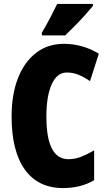

<svg xmlns="http://www.w3.org/2000/svg" viewBox="-20 -947 547 977"><path d="M320 -578Q270 -578 243 -518Q216 -458 216 -354Q216 -137 328 -137Q363 -137 395 -150Q427 -163 459 -182V-30Q391 10 301 10Q174 10 106.5 -84Q39 -178 39 -355Q39 -465 71 -548Q103 -631 163 -677.5Q223 -724 305 -724Q399 -724 483 -674L438 -534Q410 -554 381 -566Q352 -578 320 -578ZM453 -917Q439 -900 415.5 -873.5Q392 -847 364.5 -819Q337 -791 312 -767H193V-781Q217 -821 236 -857.5Q255 -894 271 -927H453Z"/></svg>

Font: Noto Sans Gurmukhi UI ExtraCondensed Black
Style: Regular
Weight: 900
Width: 2
Designer: Jelle Bosma - Monotype Design Team
Foundry: Monotype Imaging Inc.
Version: Version 2.004; ttfautohint (v1.8.4.7-5d5b)